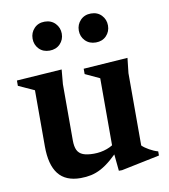

<svg xmlns="http://www.w3.org/2000/svg" viewBox="-77 -722 705 800"><g transform="rotate(-10 275.5 -322.0)"><path d="M195 -148Q195 -122.5 202.2 -107.2Q209.5 -92 226.5 -85.2Q243.5 -78.5 272 -78.5Q301.5 -78.5 327.8 -88Q354 -97.5 368 -112.5L386 -92Q356.5 -60.5 332.5 -40Q308.5 -19.5 287.2 -8.2Q266 3 245 7.5Q224 12 200.5 12Q137 12 106.5 -27Q76 -66 76 -144V-381.5L9 -412V-434.5L200.5 -447.5L195 -386ZM362 9.5 352.5 -87.5V-383.5L291.5 -412V-434.5L479 -447.5L472 -384V-78Q477.5 -72.5 485 -67.2Q492.5 -62 501.2 -57Q510 -52 519.2 -48Q528.5 -44 537.5 -41.5V-24L375.5 9.5ZM165 -533.5Q137.5 -533.5 120.5 -551.2Q103.5 -569 103.5 -594.5Q103.5 -620 120.5 -638Q137.5 -656 165 -656Q192.5 -656 209.8 -638Q227 -620 227 -594.5Q227 -569 209.8 -551.2Q192.5 -533.5 165 -533.5ZM361 -533.5Q333.5 -533.5 316.2 -551.2Q299 -569 299 -594.5Q299 -620 316.2 -638Q333.5 -656 361 -656Q388.5 -656 405.5 -638Q422.5 -620 422.5 -594.5Q422.5 -569 405.5 -551.2Q388.5 -533.5 361 -533.5Z"/></g></svg>

Font: Newsreader 24pt SemiBold
Style: Regular
Weight: 600
Designer: Hugues Gentile
Foundry: Production Type
Version: Version 1.003